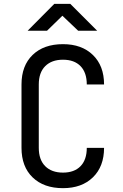

<svg xmlns="http://www.w3.org/2000/svg" viewBox="-20 -970 640 1000"><path d="M308 10Q208 10 150 -46Q92 -102 92 -200V-530Q92 -628 150 -684Q208 -740 308 -740Q406 -740 464 -683.5Q522 -627 522 -530H432Q432 -592 399.5 -625.5Q367 -659 308 -659Q249 -659 215.5 -625.5Q182 -592 182 -530V-200Q182 -138 215.5 -104.5Q249 -71 308 -71Q367 -71 399.5 -104.5Q432 -138 432 -200H522Q522 -103 464 -46.5Q406 10 308 10ZM124 -810 263 -950H346L486 -810H387L305 -888L225 -810Z"/></svg>

Font: JetBrains Mono NL
Style: Regular
Weight: 400
Monospace: yes
Designer: Philipp Nurullin, Konstantin Bulenkov
Foundry: JetBrains
Version: Version 2.305; ttfautohint (v1.8.4.7-5d5b)